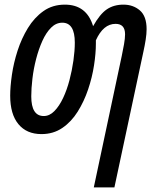

<svg xmlns="http://www.w3.org/2000/svg" viewBox="-20 -569 676 829"><path d="M506 -329Q511 -353 515.5 -378Q520 -403 520 -421Q520 -466 479 -466Q426 -466 394 -395Q394 -391 394 -387.5Q394 -384 394 -381Q394 -339 386 -287Q378 -235 360.5 -183Q343 -131 315.5 -87Q288 -43 249 -16.5Q210 10 159 10Q95 10 59.5 -33Q24 -76 24 -156Q24 -195 31.5 -246.5Q39 -298 56 -350.5Q73 -403 100.5 -448Q128 -493 167.5 -521Q207 -549 260 -549Q354 -549 382 -456Q411 -508 441 -528.5Q471 -549 513 -549Q555 -549 584 -524Q613 -499 613 -443Q613 -423 609 -397.5Q605 -372 599 -345L474 240H385ZM169 -68Q194 -68 215 -89.5Q236 -111 252.5 -146Q269 -181 280 -223Q291 -265 297 -307.5Q303 -350 303 -385Q303 -471 249 -471Q222 -471 200.5 -449.5Q179 -428 163 -392.5Q147 -357 136 -314.5Q125 -272 120 -229.5Q115 -187 115 -153Q115 -68 169 -68Z"/></svg>

Font: Noto Sans ExtraCondensed Medium
Style: Italic
Weight: 500
Width: 2
Italic angle: -12°
Designer: Monotype Design Team
Foundry: Monotype Imaging Inc.
Version: Version 2.013; ttfautohint (v1.8.4.7-5d5b)